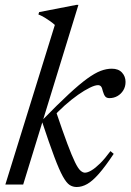

<svg xmlns="http://www.w3.org/2000/svg" viewBox="-20 -740 524 770"><path d="M294.5 -720.5 73 0H1.5L200 -640Q191 -648 181.2 -655Q171.5 -662 160 -669Q148.5 -676 134 -682L137 -691.5L286.5 -720.5ZM148.5 -252.5 150.5 -259Q212 -322 255.5 -362.2Q299 -402.5 329.8 -424.8Q360.5 -447 383.8 -455.8Q407 -464.5 428.5 -464.5Q455 -464.5 469.2 -449Q483.5 -433.5 483.5 -411.5Q483.5 -392.5 474.5 -377.8Q465.5 -363 451 -354.8Q436.5 -346.5 419 -346.5Q407.5 -346.5 402 -353.2Q396.5 -360 392.5 -374Q389.5 -388.5 385 -393.5Q380.5 -398.5 373 -398.5Q361 -398.5 340 -388.2Q319 -378 293 -359.8Q267 -341.5 239.2 -316.8Q211.5 -292 185 -262.5L204 -294.5Q231.5 -213 250 -163.8Q268.5 -114.5 280.8 -89.5Q293 -64.5 302.5 -56Q312 -47.5 320.5 -47.5Q331.5 -47.5 347 -56.8Q362.5 -66 381.8 -85Q401 -104 423 -134L436 -123Q402 -72 376.5 -43Q351 -14 329.8 -2Q308.5 10 287.5 10Q272 10 259.2 1.8Q246.5 -6.5 232 -32.5Q217.5 -58.5 197.8 -111Q178 -163.5 148.5 -252.5Z"/></svg>

Font: Newsreader 36pt
Style: Italic
Weight: 400
Italic angle: -17°
Designer: Hugues Gentile
Foundry: Production Type
Version: Version 1.003